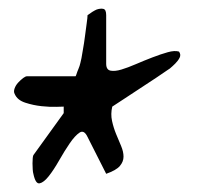

<svg xmlns="http://www.w3.org/2000/svg" viewBox="-20 -348 455 443"><path d="M57 10 127 -87V-102Q125 -102 110 -101.5Q95 -101 76 -103Q57 -105 38.5 -111Q20 -117 14 -131Q11 -136 13.5 -143.5Q16 -151 22 -157.5Q28 -164 33.5 -168Q39 -172 42 -172H154Q155 -172 156.5 -177Q158 -182 161 -189Q164 -196 165.5 -203Q167 -210 168 -214Q169 -221 171.5 -234.5Q174 -248 176 -264Q178 -280 180 -294Q182 -308 182 -313Q194 -322 203 -326Q212 -329 218.5 -327.5Q225 -326 225 -313V-201Q225 -187 235 -185Q245 -183 260 -187.5Q275 -192 293.5 -200Q312 -208 331.5 -215.5Q351 -223 367 -227.5Q383 -232 393 -229Q398 -222 394.5 -215Q391 -208 384.5 -201.5Q378 -195 372 -190L366 -186Q359 -181 341 -169Q323 -157 303 -144Q283 -131 265 -119Q247 -107 239 -102Q235 -85 238.5 -69Q242 -53 248 -38.5Q254 -24 259.5 -11Q265 2 265 13.5Q265 25 256.5 35Q248 45 225 53L182 -32Q174 -49 163.5 -42Q153 -35 141 -17.5Q129 0 116.5 22Q104 44 92.5 58.5Q81 73 71.5 75Q62 77 57 53Q56 50 55.5 43Q55 36 55 29Q55 22 55.5 17Q56 12 57 10Z"/></svg>

Font: Liu Jian Mao Cao
Style: Regular
Weight: 400
Designer: ZhongQi
Foundry: ZhongQi
Version: Version 1.001